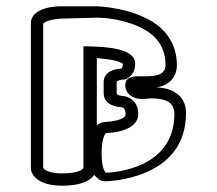

<svg xmlns="http://www.w3.org/2000/svg" viewBox="-20 -552 688 609"><path d="M316.4 -13.5 316.6 -13.5C316.6 -13.5 316.5 -13.5 316.4 -13.5ZM521 -223.8C528 -216.8 533 -206.6 533 -191V-190C533 -17.1 341.7 -4.7 315.4 -4C314.7 -4.6 313.7 -5.9 312.2 -8.3C308 -15.2 302.3 -31.8 302.3 -67C302.3 -107.8 310.6 -124.1 316.2 -130C329.4 -130.3 365.6 -132.7 391.9 -148.2C406.4 -156.7 418.5 -170.5 418.5 -190C418.5 -243.8 370.9 -248 367.4 -248C362.9 -248.2 350.6 -249.9 350.1 -255.4V-292C350.1 -292.7 350.5 -294.6 356.6 -296.8C363.5 -299.4 372.9 -300 372.9 -300H377.6C393.1 -307.1 408.7 -320.8 408.7 -350C408.7 -376.3 382 -388.8 356.9 -395.1C324 -403.5 283.3 -404.3 260 -404.9C254.9 -405 249.8 -405.2 244.7 -405.3V-20.2C244.2 -18.4 242.3 -14.7 233.5 -10.5C224.3 -6.3 207 -2 178 -2C140.9 -2 126.5 -10.4 120.2 -15.5C118.2 -17.9 117.3 -19.6 117 -20.3V-476.8C117 -476.9 119.6 -481.7 132.7 -486C147.1 -490.7 167.4 -493.1 179 -493.1L179.2 -493.1L285.1 -496H289.2C325.9 -496 413.5 -484 464.6 -439.9C488.6 -418 505 -388.4 505 -347C505 -329.8 497.8 -321.6 485.8 -316.3C475.8 -311.9 461.7 -310 445.7 -310H414.2C407.7 -310 401.2 -309 395.3 -306.5C378.3 -302.2 377.2 -286.3 377.2 -282C377.2 -254.7 401.1 -238 429.4 -238C441.7 -238 451.3 -240 462 -240C484.1 -240 508.4 -235.6 521 -223.8ZM174.2 -532C164.3 -532 129.4 -531.5 104 -517.4C90.1 -510 78 -497.3 78 -478.5V-17.7C78 -13.2 80.1 3.4 99.1 17.1C114 28.4 138.4 37 178 37C220.7 37 247.7 28.5 264.2 17C270.9 12.4 275.7 7.5 279 2.7C281.9 6.4 284.9 9.5 288.1 12.1C296.3 20.6 305.4 23 312.1 23C323.2 23 570 17.5 570 -193.2V-194.2C570 -216.5 562.2 -236.7 546.8 -250.4C526.7 -268.9 499.4 -273.8 476.1 -274.9C491.3 -277.1 507.3 -282.3 519.9 -294.3C534.3 -307.1 541 -325.4 541 -345.7C541 -404.8 513.6 -446.1 477.6 -473.7C402.3 -528.6 289.2 -532 288.6 -532L288.4 -532ZM371.3 -178.6C360.7 -171.2 337.3 -166.3 312.8 -165C307.2 -164.9 296.9 -163.2 287.1 -154.5V-367.6C309.6 -366.2 348.4 -361.7 365.1 -352.6C368.3 -350.9 369.3 -349.9 369.6 -349.4C369.5 -338 365.9 -335.5 364.9 -334.8C363.7 -334.1 362.4 -334 362 -334C347.7 -334 308.8 -326.3 308.8 -292V-257C308.8 -219.2 349.3 -212.2 365.7 -212C366.5 -211.9 369.5 -211.3 372.1 -208.9C374.7 -206.6 378.3 -201.7 378.3 -190C378.3 -185.6 376.4 -182.3 371.3 -178.6Z"/></svg>

Font: Platiipus Bold
Style: Bold
Weight: 400
Version: Version 001.000